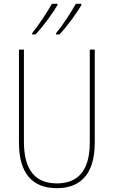

<svg xmlns="http://www.w3.org/2000/svg" viewBox="-20 -973 594 1003"><path d="M405 -946V-953H376C355 -915 308 -841 273 -800V-793H290C330 -833 385 -911 405 -946ZM280 -946V-953H251C230 -915 184 -844 148 -800V-793H165C205 -833 260 -911 280 -946ZM475 -228V-714H449V-228C449 -72 379 -15 277 -15C169 -15 105 -79 105 -232V-714H79V-228C79 -66 150 10 277 10C390 10 475 -52 475 -228Z"/></svg>

Font: Noto Sans Gurmukhi Condensed Thin
Style: Regular
Weight: 100
Width: 3
Designer: Jelle Bosma - Monotype Design Team
Foundry: Monotype Imaging Inc.
Version: Version 2.004